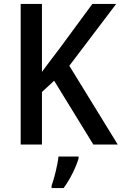

<svg xmlns="http://www.w3.org/2000/svg" viewBox="-20 -734 618 975"><path d="M578 0 332 -400 570 -714H449L282 -487C249 -443 218 -404 193 -369V-714H85V0H193V-267L255 -324L454 0ZM379 71V61H277C273 102 255 174 242 209V221H303C336 177 366 114 379 71Z"/></svg>

Font: Noto Sans Bengali SemiCondensed Medium
Style: Regular
Weight: 500
Width: 4
Designer: Joana Ranito - Universal Thirst; Jelle Bosma - Monotype Design Team
Foundry: Universal Thirst ehf.
Version: Version 3.000